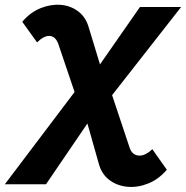

<svg xmlns="http://www.w3.org/2000/svg" viewBox="-88 -567 768 793"><path d="M601 134Q568 173 525 190.5Q482 208 439.5 204.5Q397 201 364.5 177Q332 153 320 109L273 -57L102 194H-68L220 -187L153 -385Q142 -416 118.5 -418.5Q95 -421 65 -392L4 -477Q37 -516 79 -533Q121 -550 162 -547Q203 -544 235 -520Q267 -496 279 -452L325 -301L490 -538H660L375 -174L447 42Q457 73 484 75.5Q511 78 541 49Z"/></svg>

Font: Montserrat
Style: Bold Italic
Weight: 700
Italic angle: -11.3°
Designer: Julieta Ulanovsky
Foundry: Julieta Ulanovsky
Version: Version 9.000; ttfautohint (v1.8.4.7-5d5b)